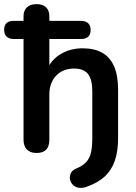

<svg xmlns="http://www.w3.org/2000/svg" viewBox="-41 -733 661 930"><path d="M375 173Q353 180 336 175.5Q319 171 309 159Q299 147 297.5 132Q296 117 303.5 103.5Q311 90 329 83Q361 70 377.5 51Q394 32 400 4.5Q406 -23 406 -61V-292Q406 -349 385 -375Q364 -401 318 -401Q264 -401 231 -366.5Q198 -332 198 -275V-56Q198 8 136 8Q106 8 89.5 -8.5Q73 -25 73 -56V-544H26Q4 -544 -8.5 -555.5Q-21 -567 -21 -588Q-21 -632 26 -632H101L73 -584V-655Q73 -682 89.5 -697.5Q106 -713 136 -713Q166 -713 182 -697.5Q198 -682 198 -655V-584L170 -632H351Q374 -632 386 -620.5Q398 -609 398 -588Q398 -544 351 -544H198V-391H184Q207 -444 253.5 -471.5Q300 -499 359 -499Q417 -499 455 -477Q493 -455 512 -410.5Q531 -366 531 -298V-63Q531 0 515 46Q499 92 465 123Q431 154 375 173Z"/></svg>

Font: Nunito ExtraLight
Style: Regular
Weight: 200
Designer: Vernon Adams
Foundry: Vernon Adams
Version: Version 3.602